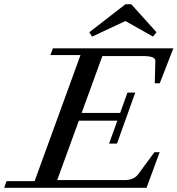

<svg xmlns="http://www.w3.org/2000/svg" viewBox="-63 -893 844 913"><path d="M681.2 -739.7 664.6 -719.2 533.2 -793 375 -718.8 361.8 -739.7 533.2 -872.6H561.5ZM-43 0 -31.7 -31.7H101.6L319.8 -631.3H176.8L188.5 -663.1H761.2L696.8 -497.1H672.9L675.8 -603Q676.3 -615.2 661.6 -620.8Q647 -626.5 614.7 -626.5H423.8L325.2 -356H508.3L543 -452.6H580.1L493.2 -210H455.6L495.1 -319.3H312L209 -36.6H530.3Q574.2 -36.6 595.2 -65.9L671.4 -169.4H696.3L633.8 0Z"/></svg>

Font: Elstob 10pt Medium
Style: Italic
Weight: 500
Italic angle: -20°
Designer: Peter S. Baker
Version: Version 1.015